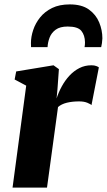

<svg xmlns="http://www.w3.org/2000/svg" viewBox="-20 -852 485 872"><path d="M37 0 99 -463 46.5 -491 53.5 -527.5 223 -555.5 247.5 -538 241 -447 237 -405Q246 -433 260.8 -460Q275.5 -487 295.5 -508.5Q315.5 -530 340.5 -542.8Q365.5 -555.5 395 -555.5Q408.5 -555.5 417 -552.2Q425.5 -549 429 -546L395.5 -374.5Q392.5 -378.5 377.2 -385Q362 -391.5 339 -391.5Q324 -391.5 310 -390Q296 -388.5 283.8 -385.5Q271.5 -382.5 261.2 -377.5Q251 -372.5 243.5 -366L193.5 0ZM121 -638Q121 -642.5 120.8 -646.5Q120.5 -650.5 120.5 -656Q120.5 -685 130.8 -715.8Q141 -746.5 162.2 -773Q183.5 -799.5 216.8 -815.8Q250 -832 297 -832Q351.5 -832 383.8 -808.8Q416 -785.5 430.5 -750.2Q445 -715 445 -678Q444.5 -666 443 -656Q441.5 -646 439.5 -638H364Q365 -643 365.5 -648.2Q366 -653.5 366 -660Q365.5 -692 349.5 -711.8Q333.5 -731.5 287.5 -731.5Q252.5 -731.5 233 -717.2Q213.5 -703 205.2 -681.2Q197 -659.5 196 -638Z"/></svg>

Font: Merriweather 48pt Black
Style: Italic
Weight: 900
Italic angle: -7.8°
Version: Version 2.101